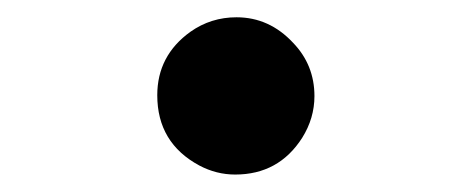

<svg xmlns="http://www.w3.org/2000/svg" viewBox="-20 -490 540 220"><path d="M251 -470.2Q288.6 -470.2 315.9 -440.9Q340.3 -415.5 340.3 -379.9Q340.3 -354.5 326.2 -332Q299.3 -290 249.5 -290Q228 -290 208.5 -300.3Q160.2 -326.2 160.2 -380.9Q160.2 -426.3 198.2 -453.6Q221.7 -470.2 251 -470.2Z"/></svg>

Font: BIZ UDPGothic
Style: Regular
Weight: 400
Designer: TypeBank Co., Ltd.
Foundry: Morisawa Inc.
Version: Version 1.051